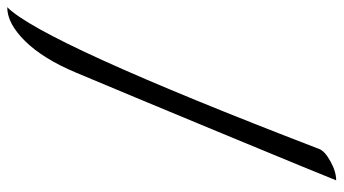

<svg xmlns="http://www.w3.org/2000/svg" viewBox="-278 -536 922 515"><g transform="rotate(90 182.5 -279.0)"><path d="M409.2 -720.2Q394 -681.2 283 -413.1Q171.9 -145 120.1 -22Q83.5 65.4 36.1 113.8Q-11.2 162.1 -55.2 162.1Q40 66.9 325.2 -674.8Q330.6 -689.5 358.2 -704.8Q385.7 -720.2 409.2 -720.2Z"/></g></svg>

Font: Dancing Script OT
Style: Regular
Weight: 400
Foundry: Pablo Impallari. www.impallari.com
Version: Version 1.000